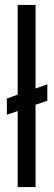

<svg xmlns="http://www.w3.org/2000/svg" viewBox="-20 -763 221 783"><path d="M52 0V-310L8 -295V-361L52 -377V-743H125V-402L173 -419V-352L125 -336V0Z"/></svg>

Font: Saira ExtraCondensed Medium
Style: Regular
Weight: 500
Width: 2
Designer: Hector Gatti with collaboration of the Omnibus-Type team
Foundry: Omnibus-Type
Version: Version 1.101